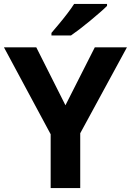

<svg xmlns="http://www.w3.org/2000/svg" viewBox="-20 -954 664 974"><path d="M312 -420 461 -714H624L387 -278V0H237V-273L0 -714H164ZM523 -924Q509 -910 486 -890Q463 -870 436.5 -848Q410 -826 384.5 -806.5Q359 -787 340 -774H241V-787Q257 -806 278.5 -831.5Q300 -857 321 -884.5Q342 -912 356 -934H523Z"/></svg>

Font: Noto Sans Tamil
Style: Bold
Weight: 700
Designer: Jelle Bosma - Monotype Design Team
Foundry: Monotype Imaging Inc.
Version: Version 2.004; ttfautohint (v1.8.4.7-5d5b)